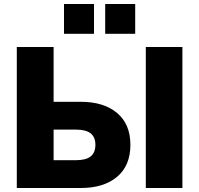

<svg xmlns="http://www.w3.org/2000/svg" viewBox="-20 -940 997 960"><path d="M64 0V-705H248V-431H384Q499 -431 565.5 -375Q632 -319 632 -216Q632 -112 565.5 -56Q499 0 384 0ZM709 0V-705H892V0ZM248 -139H359Q410 -139 433.5 -158Q457 -177 457 -216Q457 -254 433.5 -273Q410 -292 359 -292H248ZM506 -771V-920H656V-771ZM300 -771V-920H450V-771Z"/></svg>

Font: Nunito Sans Black
Style: Regular
Weight: 900
Designer: Vernon Adams
Foundry: Vernon Adams
Version: Version 3.006; ttfautohint (v1.8.3)